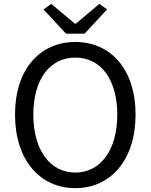

<svg xmlns="http://www.w3.org/2000/svg" viewBox="-20 -964 782 997"><path d="M371 13C555 13 684 -134 684 -369C684 -604 555 -746 371 -746C187 -746 58 -604 58 -369C58 -134 187 13 371 13ZM371 -68C239 -68 153 -186 153 -369C153 -552 239 -665 371 -665C503 -665 589 -552 589 -369C589 -186 503 -68 371 -68ZM323 -789H419L536 -915L496 -944L374 -841H369L246 -944L206 -915Z"/></svg>

Font: Noto Sans KR
Style: Regular
Weight: 400
Designer: Ryoko NISHIZUKA 西塚涼子 (kana, bopomofo & ideographs); Paul D. Hunt (Latin, Greek & Cyrillic); Sandoll Communications 산돌커뮤니
Foundry: Adobe
Version: Version 2.004;hotconv 1.0.118;makeotfexe 2.5.65603